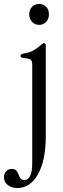

<svg xmlns="http://www.w3.org/2000/svg" viewBox="-83 -730 318 965"><path d="M114 -605Q92 -605 78 -620.5Q64 -636 64 -658Q64 -681 78 -695.5Q92 -710 114 -710Q136 -710 149.5 -695.5Q163 -681 163 -658Q163 -635 149 -620Q135 -605 114 -605ZM4 215Q-25 215 -44 200Q-63 185 -63 161Q-63 144 -52.5 131.5Q-42 119 -24 119Q-8 119 -1 127.5Q6 136 10 147Q14 158 20.5 166.5Q27 175 40 175Q59 175 69 153Q79 131 79 91V-403Q79 -421 73.5 -427.5Q68 -434 54 -436L33 -439Q20 -440 20 -450Q20 -458 36 -461Q67 -466 86 -477Q105 -488 123 -504Q132 -513 138 -513Q147 -513 147 -501V-44Q147 76 108 145.5Q69 215 4 215Z"/></svg>

Font: Instrument Serif
Style: Regular
Weight: 400
Designer: Rodrigo Fuenzalida
Foundry: fragTYPE
Version: Version 1.000; ttfautohint (v1.8.4.7-5d5b);gftools[0.9.27]